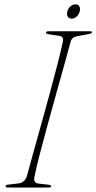

<svg xmlns="http://www.w3.org/2000/svg" viewBox="-20 -840 432 860"><path d="M135 -52Q127.5 -20.5 150.5 -18L198 -12.5Q209 -11.5 209 -5Q209 0 198 0H15.5Q5 0 5 -5.5Q4 -12 17.5 -13L63 -18.5Q89.5 -21 100 -50Q111 -91.5 127.8 -151Q144.5 -210.5 163.5 -279Q182.5 -347.5 201.5 -416.8Q220.5 -486 236.2 -547.2Q252 -608.5 261.5 -652.5Q266.5 -676.5 245.5 -679.5L198.5 -686.5Q186 -688.5 186 -695Q186 -700 202 -700H383Q392 -700 392 -696Q392 -690 377.5 -687.5L327 -678Q302.5 -674.5 296.5 -653.5Q284 -608 266.8 -545.5Q249.5 -483 230 -413.5Q210.5 -344 191.8 -275.5Q173 -207 158 -148.8Q143 -90.5 135 -52ZM301 -756.5Q288.5 -756.5 283.2 -766Q278 -775.5 281.5 -788.5Q285 -802 295.2 -811.2Q305.5 -820.5 318 -820.5Q330.5 -820.5 335.5 -811.2Q340.5 -802 337 -788.5Q333.5 -775.5 323.5 -766Q313.5 -756.5 301 -756.5Z"/></svg>

Font: Fraunces 72pt Thin
Style: Italic
Weight: 100
Italic angle: -16°
Version: Version 1.000;[b76b70a41]